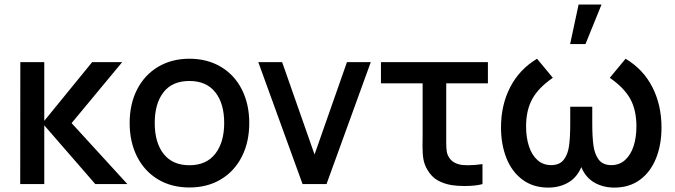

<svg xmlns="http://www.w3.org/2000/svg" viewBox="-20 -815 2988 850"><path d="M176 0H69.5L70 -540H176V-280L388 -540H521L297 -270L544 0H402L176 -260Z M554 -270.5Q554 -354.5 587 -419Q620 -483.5 680 -519.2Q740 -555 818.5 -555Q898 -555 958.2 -519Q1018.5 -483 1051 -418.2Q1083.5 -353.5 1083.5 -270.5Q1083.5 -186.5 1050.8 -121.8Q1018 -57 958 -21Q898 15 818.5 15Q739 15 679 -21.2Q619 -57.5 586.5 -122.2Q554 -187 554 -270.5ZM972.5 -270.5Q972.5 -357 933 -406.8Q893.5 -456.5 818.5 -456.5Q742.5 -456.5 703.8 -406.5Q665 -356.5 665 -270.5Q665 -183.5 704.5 -133.5Q744 -83.5 818.5 -83.5Q893.5 -83.5 933 -134.2Q972.5 -185 972.5 -270.5Z M1425.5 0H1319.5L1123.5 -540H1229L1372.5 -131L1516 -540H1621.5Z M1872 -63.5Q1859 -85.5 1854.8 -108.8Q1850.5 -132 1850.5 -166.5L1851 -212.5V-446H1666.5V-540H2140V-446H1955.5V-217.5V-184.5Q1955.5 -161 1957.5 -146.5Q1959.5 -132 1966.5 -120.5Q1983.5 -90 2027.5 -84.5Q2043.5 -83.5 2052.5 -83.5Q2082.5 -83.5 2116 -88.5V0Q2085 8.5 2036.5 8.5Q2004 8.5 1979 4.5Q1944 -1.5 1917.2 -16.8Q1890.5 -32 1872 -63.5Z M2541.5 -795H2643L2572 -620H2504ZM2749.5 -555Q2828 -508 2868.2 -429Q2908.5 -350 2908.5 -250.5Q2908.5 -174 2884.2 -113.8Q2860 -53.5 2813 -19Q2766 15.5 2700 15.5Q2650.5 15.5 2611.8 -6.5Q2573 -28.5 2553.5 -75Q2533.5 -28.5 2495 -6.5Q2456.5 15.5 2407 15.5Q2340.5 15.5 2293.2 -19.5Q2246 -54.5 2222 -115Q2198 -175.5 2198 -251Q2198 -350.5 2238.8 -429.2Q2279.5 -508 2357.5 -555L2427.5 -470.5Q2364 -427 2336.5 -377Q2309 -327 2309 -255.5Q2309 -206 2321.8 -167.2Q2334.5 -128.5 2359.5 -106.2Q2384.5 -84 2420 -84Q2457 -84 2475.5 -107.5Q2494 -131 2499.2 -169.2Q2504.5 -207.5 2504.5 -268.5V-342.5H2602V-268.5Q2602 -207.5 2607.5 -169.2Q2613 -131 2631.2 -107.5Q2649.5 -84 2686.5 -84Q2722.5 -84 2747.5 -106.8Q2772.5 -129.5 2785 -168.2Q2797.5 -207 2797.5 -255.5Q2797.5 -328.5 2769.8 -378Q2742 -427.5 2679.5 -470.5Z"/></svg>

Font: Hauora SemiBold
Style: Regular
Weight: 600
Designer: Wayne Shih
Foundry: WCYS
Version: Version 1.001